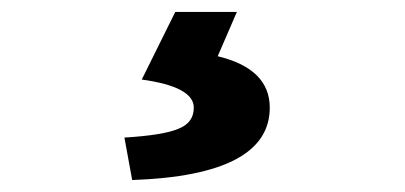

<svg xmlns="http://www.w3.org/2000/svg" viewBox="-20 -25 677 321"><path d="M188 205Q254 201 279 190Q304 180 304 155Q304 120 217 108L273 -5H376L344 69Q431 90 431 155Q431 268 201 276Z"/></svg>

Font: KaiGen Gothic KR Heavy
Style: Heavy
Weight: 900
Designer: Ryoko NISHIZUKA  (kana & ideographs); Paul D. Hunt (Latin, Greek & Cyrillic); Wenlong ZHANG  (bopomofo); Sandoll Communi
Foundry: Adobe Systems Incorporated
Version: Version 1.002 March 28, 2018